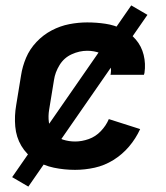

<svg xmlns="http://www.w3.org/2000/svg" viewBox="-20 -621 616 711"><path d="M258 8Q294 8 330.5 0Q367 -8 400 -28.5Q433 -49 458 -78.5Q483 -108 499 -143L383 -180Q373 -156 353.5 -135.5Q334 -115 308.5 -106Q283 -97 258 -97Q235 -97 213 -104Q191 -111 177.5 -128.5Q164 -146 161 -168.5Q158 -191 162 -215L180 -325Q184 -353 200.5 -380Q217 -407 245.5 -420Q274 -433 303 -433Q328 -433 350.5 -424.5Q373 -416 383.5 -394Q394 -372 390 -347L389 -344H513Q514 -347 515 -351Q520 -385 512 -417.5Q504 -450 483 -474.5Q462 -499 433 -513.5Q404 -528 370.5 -533Q337 -538 303 -538Q270 -538 236.5 -531.5Q203 -525 171.5 -508.5Q140 -492 115 -465.5Q90 -439 76.5 -407Q63 -375 58 -342L40 -232Q33 -192 36.5 -152.5Q40 -113 59 -81Q78 -49 109.5 -28.5Q141 -8 179.5 0Q218 8 258 8ZM85 70 526 -566 466 -601 25 35Z"/></svg>

Font: Iosevka Sparkle
Style: Bold Italic
Weight: 700
Italic angle: -9°
Designer: Belleve Invis
Foundry: Belleve Invis
Version: Version 4.5.0; ttfautohint (v1.8.3)